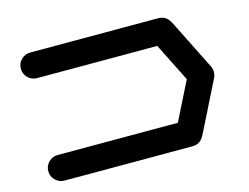

<svg xmlns="http://www.w3.org/2000/svg" viewBox="-97 -867 1328 1026"><g transform="rotate(-15 567.0 -354.0)"><path d="M141.6 -141.6H806.6L913.1 -354.5L806.6 -566.9H141.6Q112.3 -566.9 91.6 -587.6Q70.8 -608.4 70.8 -637.7Q70.8 -667 91.6 -687.7Q112.3 -708.5 141.6 -708.5H850.6Q892.1 -708.5 913.6 -669.4L914.1 -668.9Q914.1 -668.5 914.6 -668.5L1055.7 -386.2Q1063 -371.6 1063 -354.5Q1063 -337.4 1055.7 -322.8L914.6 -40.5L914.1 -40V-39.6L913.6 -39.1Q892.1 0 850.6 0H141.6Q112.3 0 91.6 -20.8Q70.8 -41.5 70.8 -70.8Q70.8 -100.1 91.6 -120.8Q112.3 -141.6 141.6 -141.6Z"/></g></svg>

Font: Robtronika
Style: Regular
Weight: 400
Designer: GGBot
Version: 1.00